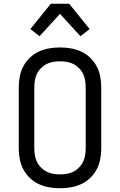

<svg xmlns="http://www.w3.org/2000/svg" viewBox="-20 -996 640 1024"><path d="M300 8Q271 8 242 3Q213 -2 187 -14Q161 -26 139.5 -46.5Q118 -67 104.5 -92.5Q91 -118 85.5 -147Q80 -176 80 -205V-530Q80 -559 85.5 -588Q91 -617 104.5 -642.5Q118 -668 139.5 -688.5Q161 -709 187 -721Q213 -733 242 -738Q271 -743 300 -743Q329 -743 358 -738Q387 -733 413 -721Q439 -709 460.5 -688.5Q482 -668 495.5 -642.5Q509 -617 514.5 -588Q520 -559 520 -530V-205Q520 -176 514.5 -147Q509 -118 495.5 -92.5Q482 -67 460.5 -46.5Q439 -26 413 -14Q387 -2 358 3Q329 8 300 8ZM300 -66Q319 -66 337 -69Q355 -72 371.5 -80.5Q388 -89 401.5 -102.5Q415 -116 423 -132.5Q431 -149 434 -167.5Q437 -186 437 -205V-530Q437 -549 434 -567.5Q431 -586 423 -602.5Q415 -619 401.5 -632.5Q388 -646 371.5 -654.5Q355 -663 337 -666Q319 -669 300 -669Q281 -669 263 -666Q245 -663 228.5 -654.5Q212 -646 198.5 -632.5Q185 -619 177 -602.5Q169 -586 166 -567.5Q163 -549 163 -530V-205Q163 -186 166 -167.5Q169 -149 177 -132.5Q185 -116 198.5 -102.5Q212 -89 228.5 -80.5Q245 -72 263 -69Q281 -66 300 -66ZM191 -803 142 -841 251 -976H349L458 -841L409 -803L300 -922Z"/></svg>

Font: Iosevka Extended
Style: Regular
Weight: 400
Width: 7
Monospace: yes
Designer: Belleve Invis
Foundry: Belleve Invis
Version: Version 32.5.0; ttfautohint (v1.8.4)